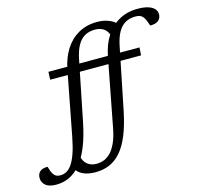

<svg xmlns="http://www.w3.org/2000/svg" viewBox="-301 -873 1299 1257"><g transform="rotate(-15 348.5 -244.0)"><path d="M685.5 -483.5 682.5 -430.5H66L68.5 -483.5ZM192.5 -466.5Q207.5 -543.5 243.5 -599.5Q279.5 -655.5 334 -686Q388.5 -716.5 459 -716.5Q495.5 -716.5 522.8 -708.2Q550 -700 569 -686.8Q588 -673.5 598 -657.5L528.5 -595Q523.5 -620 511 -637Q498.5 -654 479 -662.8Q459.5 -671.5 432 -671.5Q393.5 -671.5 364 -654.8Q334.5 -638 314.8 -602.8Q295 -567.5 283.5 -511.5L201.5 -104Q183 -13 156.5 52.8Q130 118.5 95.5 160.8Q61 203 19.2 223.2Q-22.5 243.5 -71.5 243.5Q-119.5 243.5 -143.5 224Q-167.5 204.5 -167.5 173Q-167.5 146 -150.5 130.8Q-133.5 115.5 -98 115.5Q-92.5 134.5 -87 148.8Q-81.5 163 -73.5 173Q-65.5 183.5 -54.8 187.5Q-44 191.5 -29.5 191.5Q-8.5 191.5 11.2 181Q31 170.5 48.5 145.2Q66 120 81.2 76.5Q96.5 33 109 -32.5ZM471 -481.5Q486 -558 522 -614Q558 -670 612.8 -700.5Q667.5 -731 738 -731Q780.5 -731 808.8 -722.2Q837 -713.5 851.2 -697.8Q865.5 -682 865.5 -661Q865.5 -634.5 847.2 -619Q829 -603.5 791 -603.5Q783.5 -625.5 776.2 -642.8Q769 -660 759.5 -669.5Q750.5 -679 739 -682.5Q727.5 -686 711 -686Q672 -686 642.8 -669.2Q613.5 -652.5 593.5 -617Q573.5 -581.5 562.5 -526L478 -109Q459 -16 432.5 49Q406 114 371.2 154.2Q336.5 194.5 293.2 213Q250 231.5 198.5 231.5Q159 231.5 130 222Q101 212.5 82.8 194.8Q64.5 177 56.5 152.5L122 96Q130.5 139.5 156 159.8Q181.5 180 217.5 180Q244.5 180 269.5 170.2Q294.5 160.5 316 137.5Q337.5 114.5 354.8 75.2Q372 36 383 -23.5Z"/></g></svg>

Font: Newsreader 10pt
Style: Italic
Weight: 400
Italic angle: -17°
Version: Version 1.003